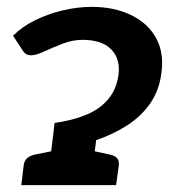

<svg xmlns="http://www.w3.org/2000/svg" viewBox="-20 -539 509 559"><path d="M117 0 139 -181Q189 -188 229 -204Q269 -220 294 -249Q319 -278 325 -321Q331 -367 304 -395Q277 -423 220 -423Q192 -423 163 -412Q134 -401 109.5 -389.5Q85 -378 70 -378Q56 -378 48 -389L18 -435Q45 -462 83 -480.5Q121 -499 163.5 -509Q206 -519 247 -519Q312 -519 361 -495.5Q410 -472 434 -429Q458 -386 450 -327Q444 -277 418 -239Q392 -201 351 -174.5Q310 -148 260 -131L243 0ZM42 0 49 -58Q51 -72 59.5 -79Q68 -86 82 -89L141 -101V0ZM219 0 244 -101 300 -89Q314 -86 320.5 -79Q327 -72 326 -58L318 0Z"/></svg>

Font: Aleo
Style: Bold Italic
Weight: 700
Italic angle: -7°
Version: Version 2.001;gftools[0.9.29]